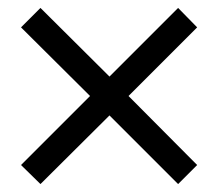

<svg xmlns="http://www.w3.org/2000/svg" viewBox="-20 -542 551 484"><path d="M33 -126 207 -300 33 -473 82 -522 256 -349 429 -522 477 -473 304 -300 477 -126 429 -78 256 -251 82 -78Z"/></svg>

Font: KoHo Medium
Style: Regular
Weight: 500
Version: Version 1.000; ttfautohint (v1.6)